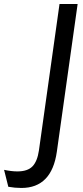

<svg xmlns="http://www.w3.org/2000/svg" viewBox="-153 -702 413 952"><path d="M231.9 -682.1 128.9 49.8Q103.5 230 -46.9 230Q-79.1 230 -111.8 224.1L-132.8 140.1Q-96.2 147.9 -66.9 147.9Q-16.1 147.9 8.1 122.8Q32.2 97.7 40 43.9L142.1 -682.1Z"/></svg>

Font: Myanmar Pyu Pro
Style: Regular
Weight: 400
Designer: Khon Soe Zaw Thu
Foundry: PaOh Unicode
Version: Version 2.00 April 29, 2017